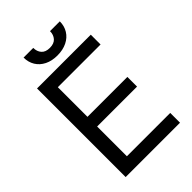

<svg xmlns="http://www.w3.org/2000/svg" viewBox="-258 -983 1083 1083"><g transform="rotate(-45 283.5 -442.0)"><path d="M78.1 -707H506.8V-628.9H166V-392.6H484.4V-315.4H166V-78.1H511.7V0H78.1ZM291 -756.8Q247.6 -756.8 215.1 -772.9Q182.6 -789.1 165 -817.9Q147.5 -846.7 147.5 -883.8H224.6Q224.6 -855 241 -836.2Q257.3 -817.4 291 -817.4Q325.2 -817.4 341.8 -836.2Q358.4 -855 358.4 -883.8H436.5Q436.5 -846.7 418.7 -817.9Q400.9 -789.1 367.9 -772.9Q335 -756.8 291 -756.8Z"/></g></svg>

Font: Pretendard
Style: Regular
Weight: 400
Designer: Base glyphs from Inter by Rasmus Andersson; Hangeul glyphs from Noto Sans CJK(Source Han Sans) by Jang Soo-young and Kan
Foundry: Kil Hyung-jin
Version: Version 1.309